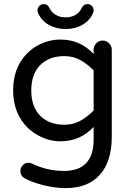

<svg xmlns="http://www.w3.org/2000/svg" viewBox="-20 -707 656 962"><path d="M100.6 184.6Q82 172.9 82 149.4Q82 133.8 93.8 121.1Q105.5 108.4 122.1 108.4Q129.9 108.4 139.6 112.3Q215.8 149.4 300.8 149.4Q449.2 149.4 449.2 -8.8V-71.3Q381.8 1 283.2 1Q224.6 1 171.9 -28.3Q114.3 -58.6 80.1 -116.7Q45.9 -174.8 45.9 -253.9Q45.9 -335.9 81.1 -394.5Q115.2 -450.2 169.4 -479.5Q223.6 -508.8 283.2 -508.8Q381.8 -508.8 449.2 -436.5V-458Q449.2 -476.6 462.4 -490.2Q475.6 -503.9 494.1 -503.9Q512.7 -503.9 526.4 -490.2Q540 -476.6 540 -458V-21.5Q540 101.6 480.5 168.5Q420.9 235.4 309.6 235.4Q254.9 235.4 196.8 220.7Q138.7 206.1 100.6 184.6ZM301.8 -82Q344.7 -82 379.4 -100.1Q414.1 -118.2 449.2 -153.3V-354.5Q414.1 -389.6 379.4 -407.7Q344.7 -425.8 301.8 -425.8Q226.6 -425.8 181.6 -380.9Q136.7 -335.9 136.7 -253.9Q136.7 -171.9 181.6 -127Q226.6 -82 301.8 -82ZM199.2 -686.5Q218.8 -686.5 227.5 -667Q238.3 -644.5 259.3 -632.3Q280.3 -620.1 308.6 -620.1Q336.9 -620.1 357.9 -632.3Q378.9 -644.5 389.6 -667Q398.4 -686.5 418 -686.5Q431.6 -686.5 440.4 -677.2Q449.2 -668 449.2 -655.3Q449.2 -647.5 446.3 -641.6Q429.7 -603.5 392.6 -582.5Q355.5 -561.5 308.6 -561.5Q261.7 -561.5 224.6 -582.5Q187.5 -603.5 170.9 -641.6Q168 -647.5 168 -655.3Q168 -668 176.8 -677.2Q185.5 -686.5 199.2 -686.5Z"/></svg>

Font: jf-openhuninn-2.0
Style: Regular
Weight: 400
Designer: [Kosugi Maru]
Designed by MOTOYA      

[Varela Round]
Joe Prince (Latin component); Avraham Cornfeld (Hebrew component)
Foundry: justfont CO.,LTD.
Version: 2.0